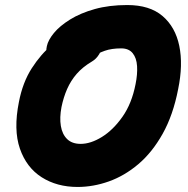

<svg xmlns="http://www.w3.org/2000/svg" viewBox="-20 -731 747 762"><path d="M288 11Q206 11 145.5 -27.5Q85 -66 59 -141Q33 -216 55 -326Q70 -404 106 -460Q142 -516 185.5 -552Q229 -588 269.5 -605.5Q310 -623 334 -623Q371 -623 383 -606.5Q395 -590 387 -549Q384 -533 373 -515Q362 -497 345 -487Q308 -465 284.5 -438Q261 -411 246.5 -378Q232 -345 224 -306Q216 -264 221.5 -231Q227 -198 246.5 -179Q266 -160 300 -160Q340 -160 384.5 -187.5Q429 -215 466 -267.5Q503 -320 518 -397Q526 -436 524 -468.5Q522 -501 506.5 -520Q491 -539 461 -539Q423 -539 396 -529.5Q369 -520 347 -505.5Q325 -491 304 -475Q289 -464 275.5 -455Q262 -446 250 -446Q207 -446 182 -476Q157 -506 166 -548Q171 -572 194 -600Q217 -628 258 -653.5Q299 -679 356 -695Q413 -711 485 -711Q574 -711 625 -667.5Q676 -624 691.5 -549Q707 -474 687 -377Q667 -274 625.5 -200Q584 -126 529 -79.5Q474 -33 412 -11Q350 11 288 11Z"/></svg>

Font: Shantell Sans ExtraBold
Style: Italic
Weight: 800
Italic angle: -11°
Designer: Stephen Nixon, Anya Danilova, Shantell Martin
Foundry: Arrow Type
Version: Version 1.011;[c5ecc13dd]